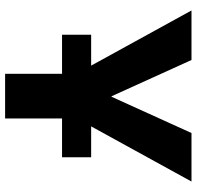

<svg xmlns="http://www.w3.org/2000/svg" viewBox="-29 -741 770 752"><g transform="rotate(90 356.0 -365.0)"><path d="M116 -223V-337H237L21 -730H215L357 -417H359L501 -730H691L475 -337H596V-223H444V0H269V-223Z"/></g></svg>

Font: Mplus 1p ExtraBold
Style: Regular
Weight: 800
Version: Version 1.061